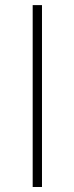

<svg xmlns="http://www.w3.org/2000/svg" viewBox="-20 -746 297 766"><path d="M110.4 0V-725.6H147.5V0Z"/></svg>

Font: Bpmf Zihi Sans ExtraLight
Style: ExtraLight
Weight: 250
Foundry: But Ko
Version: Version 1.320